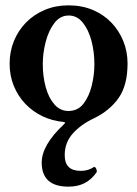

<svg xmlns="http://www.w3.org/2000/svg" viewBox="-20 -445 513 718"><path d="M236 253Q186 253 161 230.5Q136 208 136 163Q136 130 157 94Q178 58 218 21Q223 16 223.5 14Q224 12 217 11Q175 7 138.5 -10.5Q102 -28 74.5 -57Q47 -86 31.5 -124Q16 -162 16 -207Q16 -252 32 -291.5Q48 -331 77.5 -361Q107 -391 147.5 -408Q188 -425 236 -425Q286 -425 326.5 -408Q367 -391 396 -361Q425 -331 441 -291.5Q457 -252 457 -208Q457 -126 423.5 -78.5Q390 -31 332 -3Q283 20 252.5 54Q222 88 222 135Q222 165 237 179.5Q252 194 282 194Q297 194 309.5 190Q322 186 332 179Q337 180 339.5 185Q342 190 342 198Q323 226 297 239.5Q271 253 236 253ZM236 -30Q271 -30 292 -57Q313 -84 323 -124.5Q333 -165 333 -205Q333 -251 322 -292.5Q311 -334 289.5 -360.5Q268 -387 237 -387Q205 -387 183.5 -359Q162 -331 151 -289Q140 -247 140 -205Q140 -159 151 -119Q162 -79 183.5 -54.5Q205 -30 236 -30Z"/></svg>

Font: Junicode VF
Style: Regular
Weight: 400
Designer: Peter S. Baker
Version: Version 2.213